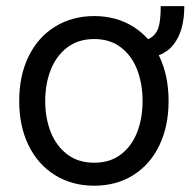

<svg xmlns="http://www.w3.org/2000/svg" viewBox="-20 -589 615 620"><path d="M419.9 -398.4V-456.1Q453.1 -456.1 470.7 -469.7Q488.3 -483.4 493.7 -507.3Q499 -531.2 499 -569.3H575.2Q575.2 -487.3 538.6 -442.9Q502 -398.4 419.9 -398.4ZM42 -262.7Q42 -344.7 72.3 -406.7Q102.5 -468.8 157.7 -502.9Q212.9 -537.1 284.2 -537.1Q355.5 -537.1 410.2 -502.9Q464.8 -468.8 494.6 -406.7Q524.4 -344.7 524.4 -262.7Q524.4 -181.6 494.6 -119.6Q464.8 -57.6 410.2 -23.4Q355.5 10.7 284.2 10.7Q212.9 10.7 157.7 -23.4Q102.5 -57.6 72.3 -119.6Q42 -181.6 42 -262.7ZM440.4 -262.7Q440.4 -317.4 423.3 -362.8Q406.2 -408.2 371.1 -435.5Q335.9 -462.9 284.2 -462.9Q232.4 -462.9 196.8 -435.5Q161.1 -408.2 143.6 -362.8Q126 -317.4 126 -262.7Q126 -208 143.6 -163.1Q161.1 -118.2 196.8 -90.8Q232.4 -63.5 284.2 -63.5Q335.9 -63.5 371.1 -90.8Q406.2 -118.2 423.3 -163.1Q440.4 -208 440.4 -262.7Z"/></svg>

Font: WEMIX Pretendard Variable
Style: Regular
Weight: 400
Designer: Base glyphs from Inter by Rasmus Andersson; Hangeul glyphs from Noto Sans CJK(Source Han Sans) by Jang Soo-young and Kan
Foundry: Kil Hyung-jin
Version: Version 1.000;Glyphs 3.2 (3208)